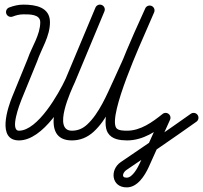

<svg xmlns="http://www.w3.org/2000/svg" viewBox="-20 -586 878 830"><path d="M34.4 -514.3C34.4 -514.3 34.4 -514.3 34.4 -514.3C49.8 -520.1 64.4 -524 81 -524C106.1 -524 154 -525.4 154 -490C154 -435.1 117.5 -383.9 100.1 -332.8C100.1 -332.8 100.2 -333.1 100.3 -333.4C100.5 -333.7 100.6 -333.9 100.6 -333.9C78.2 -279.3 55.9 -224.6 33.6 -169.9C33.6 -169.9 33.6 -170 33.6 -170C33.6 -170 33.6 -170 33.6 -170C13.7 -121.7 -34.6 21 62 21C166.1 21 263.7 -145 302.1 -228.2C302.1 -228.2 302.1 -228.4 302.2 -228.5C302.3 -228.7 302.4 -228.9 302.4 -228.9C345.4 -331.6 388.4 -434.2 431.4 -536.9C435.9 -547.6 430.8 -559.9 420.1 -564.4C409.4 -568.9 397.1 -563.8 392.6 -553.1C392.6 -553.1 392.6 -553.1 392.6 -553.1C349.6 -450.4 306.6 -347.8 263.6 -245.1C263.6 -245.1 263.7 -245.3 263.8 -245.5C263.9 -245.6 263.9 -245.8 263.9 -245.8C234.1 -181.2 143.1 -21 62 -21C21.1 -21 65.7 -137.7 72.4 -154C72.4 -154 72.4 -154 72.4 -154C72.4 -154 72.4 -154.1 72.4 -154.1C94.8 -208.7 117.1 -263.4 139.4 -318.1C139.4 -318.1 139.6 -318.4 139.7 -318.6C139.8 -318.9 139.9 -319.2 139.9 -319.2C159.2 -375.9 196 -428.1 196 -490C196 -555.6 132.8 -566 81 -566C59.3 -566 39.8 -561.2 19.6 -553.7C8.8 -549.6 3.3 -537.5 7.3 -526.6C11.4 -515.8 23.5 -510.3 34.4 -514.3ZM392.6 -553.1C392.6 -553.1 392.6 -553.1 392.6 -553.1C350 -450.7 307.3 -348.4 264.6 -246.1C264.6 -246.1 264.7 -246.2 264.8 -246.4C264.8 -246.6 264.9 -246.7 264.9 -246.7C234.4 -179.9 149.5 21 290.8 21C326.9 21 358.1 7.9 384.7 -16.4C441.9 -68.5 477.8 -154.4 509.7 -223.1C557.1 -325.4 601 -429.3 646.2 -532.6C650.9 -543.2 646 -555.6 635.4 -560.2C624.8 -564.9 612.4 -560 607.8 -549.4C607.8 -549.4 607.8 -549.4 607.8 -549.4C562.7 -446.4 518.9 -342.8 471.6 -240.8C442.3 -177.7 408.8 -95.4 356.4 -47.4C337.6 -30.1 316.4 -21 290.8 -21C206.3 -21 286.9 -193.8 303.1 -229.3C303.1 -229.3 303.2 -229.4 303.2 -229.6C303.3 -229.8 303.4 -229.9 303.4 -229.9C346 -332.3 388.7 -434.6 431.4 -536.9C435.8 -547.6 430.8 -559.9 420.1 -564.4C409.4 -568.8 397.1 -563.8 392.6 -553.1ZM607.7 -549.4C607.7 -549.3 607.8 -549.4 607.8 -549.4C573.1 -470.1 392.6 -98.3 446.2 -11.8C463.9 16.8 498.1 20.5 528.7 21C528.7 21 528.8 21 528.8 21C528.9 21 529 21 529 21C598.7 21 656.8 -18.8 709.1 -60.6C718.2 -67.8 719.6 -81.1 712.4 -90.1C705.2 -99.2 691.9 -100.6 682.9 -93.4C638.7 -58.1 588.1 -21 529 -21C529 -21 529.1 -21 529.2 -21C529.2 -21 529.3 -21 529.3 -21C516.6 -21.2 489.7 -20.7 481.9 -33.9C448.1 -91.3 591.9 -406.8 615.2 -461C625.7 -485.3 636 -509 646.3 -532.6C650.9 -543.3 646 -555.6 635.4 -560.3C624.7 -564.9 612.4 -560 607.7 -549.4ZM704.6 -96.1C694.1 -100.9 681.6 -96.2 676.9 -85.6C646.2 -17.6 615.5 50.4 584.9 118.4C584.9 118.4 584.9 118.4 584.9 118.3C584.9 118.3 584.9 118.3 584.9 118.3C576.3 137.3 552.7 182.7 527.6 182C527.6 182 527.5 182 527.3 182C527.2 182 527 182 527 182C501.3 182 513.3 157.9 525.8 149.4C525.8 149.4 525.8 149.4 525.8 149.4C525.8 149.4 525.8 149.4 525.8 149.4C627.5 80.5 729.1 11.3 829.2 -59.9C838.6 -66.6 840.8 -79.7 834.1 -89.2C827.4 -98.6 814.3 -100.8 804.8 -94.1C804.8 -94.1 804.8 -94.1 804.8 -94.1C705 -23.1 603.6 45.9 502.2 114.6C502.2 114.6 502.2 114.6 502.2 114.6C502.2 114.6 502.2 114.6 502.2 114.6C453.1 148.1 462 224 527 224C527 224 526.8 224 526.7 224C526.5 224 526.4 224 526.4 224C573.6 225.4 606 173.3 623.1 135.7C623.1 135.7 623.1 135.7 623.1 135.7C623.1 135.6 623.1 135.6 623.1 135.6C653.8 67.6 684.5 -0.4 715.1 -68.4C719.9 -78.9 715.2 -91.4 704.6 -96.1Z"/></svg>

Font: FRB American Cursive Guidelines Medium
Style: Italic
Weight: 500
Italic angle: -25°
Version: Version 2.0;Modular Font Editor K font №1